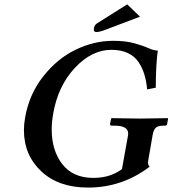

<svg xmlns="http://www.w3.org/2000/svg" viewBox="-20 -844 785 874"><path d="M674.8 -229 654.8 -113.8Q650.9 -95.7 661.1 -85Q535.2 10.3 379.9 9.8Q246.6 9.8 167.7 -64.2Q88.9 -138.2 88.9 -252Q88.9 -279.3 94.2 -308.1Q112.3 -414.1 176.3 -495.6Q240.2 -577.1 324.2 -617.7Q408.2 -658.2 495.1 -658.2Q551.3 -658.2 591.1 -647.2Q630.9 -636.2 655.5 -625Q680.2 -613.8 698.2 -613.8Q689.5 -548.8 689 -444.8L649.9 -437Q646 -476.1 637 -505.6Q627.9 -535.2 610.4 -561.5Q592.8 -587.9 561.8 -602.5Q530.8 -617.2 486.8 -617.2Q397.9 -617.2 321 -535.2Q244.1 -453.1 222.2 -327.1Q215.8 -290.5 215.3 -255.4Q215.3 -158.7 263.9 -96.4Q312.5 -34.2 404.8 -34.2Q481.9 -34.2 535.2 -74.2L563 -229Q563.5 -232.4 563.5 -235.8Q563.5 -272 501 -272H487.8Q480 -272 481 -280.8L485.8 -304.2L487.8 -306.2Q580.6 -304.2 618.2 -304.2L743.2 -306.2L745.1 -304.2L741.2 -280.8Q740.2 -272 731 -272H726.1Q698.2 -272 688.5 -262Q678.7 -252 674.8 -229ZM559.1 -824.2 617.2 -768.1 463.9 -710Q433.1 -697.8 418.9 -698.2Q406.7 -698.2 407.2 -710V-712.9Q409.2 -730 421.9 -737.8Z"/></svg>

Font: Linux Libertine O
Style: Semibold Italic
Weight: 600
Italic angle: -11.5°
Designer: Philipp H. Poll
Foundry: Philipp H. Poll
Version: Version 5.1.2